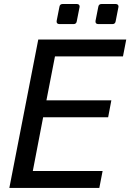

<svg xmlns="http://www.w3.org/2000/svg" viewBox="-20 -923 642 943"><path d="M271.5 -804.7H341.3C350.1 -804.7 355.5 -809.1 356.9 -817.9L370.6 -887.2C371.1 -888.7 371.1 -890.1 371.1 -891.1C371.1 -898.4 366.2 -903.3 357.4 -903.3H287.6C278.8 -903.3 273.4 -898.9 272 -890.1L258.3 -820.8C256.3 -811 261.7 -804.7 271.5 -804.7ZM462.4 -804.7H532.2C541 -804.7 546.4 -809.1 547.9 -817.9L561.5 -887.2C562 -888.7 562 -890.1 562 -891.1C562 -898.4 557.1 -903.3 548.3 -903.3H478.5C469.7 -903.3 464.4 -898.9 462.9 -890.1L449.2 -820.8C447.3 -811 452.6 -804.7 462.4 -804.7ZM25.9 0H467.8L483.9 -83H141.1L191.9 -347.2H511.2L526.9 -430.2H208L250 -646H584L600.1 -729H168Z"/></svg>

Font: Hack
Style: Oblique
Weight: 400
Italic angle: -12°
Monospace: yes
Designer: Christopher Simpkins
Foundry: Christopher Simpkins
Version: Version 2.010